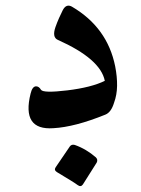

<svg xmlns="http://www.w3.org/2000/svg" viewBox="-20 -423 490 665"><path d="M180 -285Q160 -294 172 -329Q178 -346 184.5 -360.5Q191 -375 197 -387Q209 -411 229 -400Q352 -328 379 -193Q386 -157 385.5 -125.5Q385 -94 375 -67Q365 -34 345 -26Q239 17 165 21Q54 29 86 -99Q92 -124 105 -124Q115 -124 122 -112Q130 -100 213 -110Q296 -120 343 -143Q328 -219 180 -285ZM222 84Q228 76 239 79Q259 86 277.5 97Q296 108 312 122Q320 130 315 140L267 216Q260 226 249 218Q239 210 177 173Q166 166 173 156Z"/></svg>

Font: Amiri
Style: Bold
Weight: 700
Designer: Khaled Hosny
Version: Version 0.113